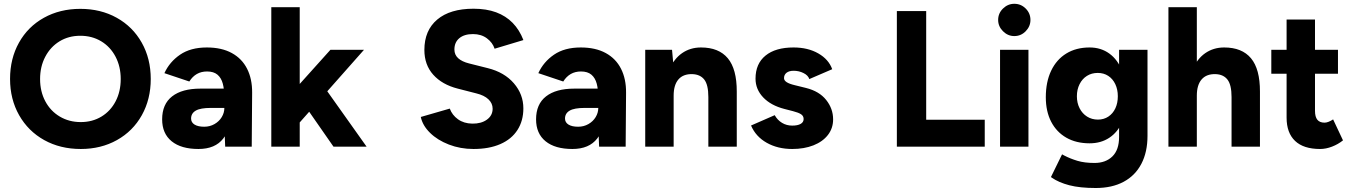

<svg xmlns="http://www.w3.org/2000/svg" viewBox="-20 -757 6978 991"><path d="M31.9 -349.6Q31.9 -454.3 77.9 -536.8Q123.9 -619.3 206.7 -665.3Q289.4 -711.3 394.7 -711.3Q499.9 -711.3 582.5 -665.3Q665.2 -619.3 711.6 -536.8Q758.1 -454.3 758.1 -349.3Q758.1 -245 712.1 -162.5Q666 -80 583.6 -34Q501.3 12 397.2 12Q291 12 208.2 -34Q125.5 -80 78.7 -162.5Q31.9 -245 31.9 -349.6ZM603.1 -349.1Q603.1 -413.4 576.4 -464.4Q549.7 -515.3 502.3 -543.9Q454.9 -572.4 394.6 -572.4Q334.3 -572.4 287.3 -543.7Q240.4 -515 213.7 -464.2Q186.9 -413.4 186.9 -349.1Q186.9 -284.8 213.8 -234.3Q240.6 -183.9 288.5 -155.4Q336.4 -126.9 396.9 -126.9Q456.9 -126.9 503.8 -155.4Q550.7 -183.9 576.9 -234.4Q603.1 -284.8 603.1 -349.1Z M1138 -105.3V-250.6Q1138 -295.3 1130 -325.2Q1122 -355.1 1102.4 -371.6Q1082.8 -388.1 1048.8 -388.1Q1018.8 -388.1 996.1 -375.1Q973.3 -362 957.2 -336.3L828.6 -379.4Q855.1 -437.5 909.5 -474.8Q963.9 -512 1047.6 -512Q1123.8 -512 1176.3 -483.3Q1228.8 -454.7 1255.4 -402Q1282.1 -349.3 1281.4 -278.2L1279.3 0H1142.3ZM816.9 -141Q816.9 -219.4 868.3 -259.5Q919.6 -299.6 1014.8 -299.6H1147.9V-200H1068.5Q1014 -200 990.2 -185.9Q966.3 -171.9 966.3 -145Q966.3 -125.1 984.2 -114Q1002 -102.9 1034.1 -102.9Q1063.2 -102.9 1087.1 -116.6Q1111 -130.2 1124.5 -152.6Q1138 -174.9 1138 -200H1174.6Q1174.6 -96.8 1132.7 -42.4Q1090.9 12 1004.4 12Q915 12 866 -27.8Q816.9 -67.7 816.9 -141Z M1432.6 -218.6 1685.5 -500H1858.8L1519.8 -116.9ZM1380.3 -720H1527V0H1380.3ZM1542 -228.9 1638.1 -329.7 1872.2 0H1701.3Z M2151.9 -153.3 2301.5 -196.5Q2313.7 -163.1 2343.8 -141.4Q2373.8 -119.7 2417.6 -118.9Q2463.8 -118.2 2493.2 -139.5Q2522.7 -160.8 2522.7 -195.9Q2522.7 -223.7 2501 -244.4Q2479.2 -265.2 2438.2 -275.1L2342.7 -299.6Q2261.8 -320.3 2216.1 -371.4Q2170.4 -422.5 2170.4 -499.3Q2170.4 -600.1 2236.7 -656Q2302.9 -712 2424.2 -712Q2490.6 -712 2540.7 -693.5Q2590.9 -674.9 2626 -639Q2661.1 -603.1 2681.5 -550.2L2532.9 -505.5Q2522.5 -537.4 2493.1 -559.2Q2463.7 -581.1 2421.4 -581.1Q2376.3 -581.1 2350.8 -559.9Q2325.4 -538.7 2325.4 -501.5Q2325.4 -474.1 2345 -456.4Q2364.6 -438.7 2401.4 -429.5L2497.7 -405.3Q2583.4 -383.9 2632.4 -327Q2681.3 -270.1 2681.3 -197.7Q2681.3 -133.6 2650.9 -86.2Q2620.6 -38.8 2562.7 -13.4Q2504.8 12 2423.9 12Q2356.1 12 2297.1 -10.8Q2238 -33.6 2199.6 -71.4Q2161.2 -109.1 2151.9 -153.3Z M3068 -105.3V-250.6Q3068 -295.3 3060 -325.2Q3052 -355.1 3032.4 -371.6Q3012.8 -388.1 2978.8 -388.1Q2948.8 -388.1 2926.1 -375.1Q2903.3 -362 2887.2 -336.3L2758.6 -379.4Q2785.1 -437.5 2839.5 -474.8Q2893.9 -512 2977.6 -512Q3053.8 -512 3106.3 -483.3Q3158.8 -454.7 3185.4 -402Q3212.1 -349.3 3211.4 -278.2L3209.3 0H3072.3ZM2746.9 -141Q2746.9 -219.4 2798.3 -259.5Q2849.6 -299.6 2944.8 -299.6H3077.9V-200H2998.5Q2944 -200 2920.2 -185.9Q2896.3 -171.9 2896.3 -145Q2896.3 -125.1 2914.2 -114Q2932 -102.9 2964.1 -102.9Q2993.2 -102.9 3017.1 -116.6Q3041 -130.2 3054.5 -152.6Q3068 -174.9 3068 -200H3104.6Q3104.6 -96.8 3062.7 -42.4Q3020.9 12 2934.4 12Q2845 12 2796 -27.8Q2746.9 -67.7 2746.9 -141Z M3310.3 -500H3448.7L3457 -408V0H3310.3ZM3636.1 -256H3782.8V0H3636.1ZM3553.8 -374.4Q3506.7 -375.8 3481.8 -347.2Q3457 -318.5 3457 -263.5H3411.3Q3411.3 -341.3 3434.7 -397.3Q3458.1 -453.2 3500.4 -482.6Q3542.7 -512 3598.1 -512Q3690.1 -512 3736.6 -456.2Q3783.1 -400.4 3782.8 -284.1V-256H3636.1Q3636.1 -319 3615.3 -346Q3594.5 -372.9 3553.8 -374.4Z M3856.5 -109.2 3978.6 -162.5Q3992.8 -137.1 4016.4 -122.9Q4039.9 -108.7 4068.9 -108.7Q4096.7 -108.7 4112.3 -117.4Q4127.9 -126.1 4127.9 -142.6Q4127.9 -158.4 4114.7 -167.2Q4101.6 -176 4072.9 -183.3L4028.5 -194.7Q3958.6 -212.8 3919.1 -254.4Q3879.6 -296.1 3879.6 -351Q3879.6 -428 3931.1 -470Q3982.6 -512 4075.7 -512Q4150 -512 4203.6 -481.3Q4257.3 -450.6 4275.4 -399.8L4157.3 -348.9Q4151 -368.2 4127.3 -379.9Q4103.7 -391.7 4076.6 -391.7Q4052.7 -391.7 4039.7 -381.4Q4026.7 -371.2 4026.7 -353.6Q4026.7 -341.6 4040.5 -332.8Q4054.3 -323.9 4082.3 -317.3L4139.9 -303.1Q4208.5 -286.1 4244.3 -241.1Q4280.1 -196 4280.1 -140.9Q4280.1 -95 4253.2 -60.3Q4226.3 -25.7 4178.4 -6.8Q4130.6 12 4068.9 12Q3994.3 12 3937.5 -20Q3880.7 -52.1 3856.5 -109.2Z M4609.1 -700H4760.5V-138.9H5062.7V0H4609.1Z M5141.7 -500H5288.3V0H5141.7ZM5131.9 -654.1Q5131.9 -688.4 5156.9 -712.9Q5181.9 -737.4 5215.3 -737.4Q5249.6 -737.4 5274.1 -712.9Q5298.6 -688.4 5298.6 -654.1Q5298.6 -620.8 5274.1 -595.8Q5249.6 -570.8 5215.3 -570.8Q5181.9 -570.8 5156.9 -595.8Q5131.9 -620.8 5131.9 -654.1Z M5408.6 159.9 5404.4 156.8 5461.8 39.6 5472.2 45.3Q5504.7 62.2 5541.3 73.1Q5577.9 84.1 5629.3 84.1Q5687 84.1 5721.6 50.3Q5756.1 16.6 5756.1 -50.3V-500H5902.8V-56.1Q5902.8 27.9 5871.1 88.6Q5839.5 149.2 5779.6 181.3Q5719.7 213.4 5635.8 213.4Q5554.2 213.4 5499.3 199.2Q5444.4 184.9 5408.6 159.9ZM5377.9 -255.1Q5377.9 -334.2 5405.5 -392Q5433.1 -449.9 5483.8 -480.9Q5534.6 -512 5603.9 -512Q5662.6 -512 5705.8 -480.6Q5749.1 -449.2 5772.2 -390.6Q5795.4 -332 5795.4 -252.2Q5795.4 -180.1 5772.2 -127.4Q5749.1 -74.7 5705.8 -46Q5662.6 -17.3 5603.9 -17.3Q5534.6 -17.3 5483.8 -46.4Q5433.1 -75.4 5405.5 -128.8Q5377.9 -182.3 5377.9 -255.1ZM5749.6 -260.2Q5749.6 -295.1 5736.6 -322.6Q5723.5 -350.2 5700.1 -365.4Q5676.7 -380.6 5646 -380.6Q5614.5 -380.6 5590.3 -365.4Q5566 -350.2 5552.2 -322.6Q5538.3 -295.1 5538.3 -260.2Q5538.3 -225.7 5552.3 -198.2Q5566.3 -170.7 5590.9 -155.2Q5615.5 -139.7 5647 -139.7Q5677.4 -139.7 5700.8 -155.2Q5724.2 -170.7 5736.9 -197.9Q5749.6 -225 5749.6 -260.2Z M6010.8 -720H6157.4V0H6010.8ZM6336.6 -256H6483.2V0H6336.6ZM6254.3 -374.4Q6207.1 -375.8 6182.3 -347.2Q6157.4 -318.5 6157.4 -263.5H6111.8Q6111.8 -341.3 6135.1 -397.3Q6158.5 -453.2 6200.8 -482.6Q6243.2 -512 6298.5 -512Q6390.5 -512 6437 -456.2Q6483.5 -400.4 6483.2 -284.1V-256H6336.6Q6336.6 -319 6315.7 -346Q6294.9 -372.9 6254.3 -374.4Z M6620.7 -149.7V-656H6767.3V-185.1Q6767.3 -153.7 6779.5 -138.8Q6791.7 -123.9 6816.8 -123.9Q6826.2 -123.9 6838 -128.6Q6849.9 -133.3 6860.8 -140.8L6911.8 -32.5Q6886.8 -12.4 6855.3 -0.2Q6823.8 12 6793.7 12Q6708.1 12 6664.4 -29.7Q6620.7 -71.4 6620.7 -149.7ZM6541.8 -500H6885.9V-376.4H6541.8Z"/></svg>

Font: Oak Sans Light
Style: Regular
Weight: 400
Designer: Erik Kennedy, Walven
Foundry: Erik Kennedy, Walven
Version: Version 1.100;Glyphs 3.1.2 (3151)